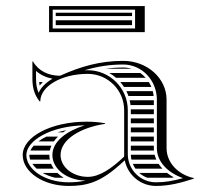

<svg xmlns="http://www.w3.org/2000/svg" viewBox="-20 -609 700 634"><path d="M164 -556H416V-567H164ZM164 -542V-526H416V-542ZM458 -503V-589H142V-503ZM426 -515H154V-577H426ZM328.4 -382H414.5C405.8 -384.6 396.5 -386 387 -386C366.7 -386 347.1 -384.6 328.4 -382ZM443.3 -368H340.9C348.9 -363.4 356.4 -358 363.3 -352H461.1C455.8 -358 449.8 -363.4 443.3 -368ZM471.5 -338H377.3C381.7 -333 385.7 -327.6 389.4 -322H479.8C477.5 -327.6 474.7 -333 471.5 -338ZM484.4 -308H397.3C399.9 -302.8 402.1 -297.5 404.1 -292H487.4C486.8 -297.5 485.8 -302.8 484.4 -308ZM488 -202V-218H412V-202ZM488 -188H412V-172H488ZM488 -158H412V-142H488ZM488 -128H412V-112H488.3C488.1 -114.6 488 -117.3 488 -120ZM488 -278H408.2C409.4 -272.8 410.4 -267.4 411 -262H488ZM488 -248H412C412 -247 412 -246 412 -245V-232H488ZM496.1 -82C493.8 -87.1 492 -92.5 490.6 -98H412C412.2 -92.5 412.8 -87.2 414 -82ZM503.7 -68H418.4C420.8 -62.3 423.8 -57 427.3 -52H516.3C511.6 -57 507.4 -62.4 503.7 -68ZM531.6 -38H439.8C447.6 -31.1 456.6 -25.6 466.6 -22H546.8C549.2 -22.5 551.5 -22.9 553.8 -23.4C545.9 -27.7 538.5 -32.6 531.6 -38ZM162.5 -22H190.6C182.8 -26.6 175.7 -32 169.5 -38H120.8C132.7 -31.2 146.7 -25.7 162.5 -22ZM79.7 -82H144.5C143.5 -86.9 143 -91.9 143 -97C143 -97.3 143 -97.7 143 -98H77C77 -97.7 77 -97.3 77 -97C77 -92.1 77.9 -87 79.7 -82ZM86.8 -68C90.6 -62.5 95.3 -57.1 101 -52H157.5C154 -57 151 -62.4 148.7 -68ZM169.8 -172H188.3C191.7 -174.5 195.2 -176.8 198.8 -179C188.5 -177 178.9 -174.7 169.8 -172ZM133.3 -158C123.1 -153 114.2 -147.6 106.7 -142H157.8C161.8 -147.7 166.4 -153 171.5 -158ZM91.2 -128C86.5 -122.7 82.9 -117.3 80.5 -112H144.5C145.7 -117.5 147.5 -122.9 149.8 -128ZM121.5 -338H109.4C109.7 -333.6 110.2 -329.6 110.7 -326.5C114.3 -330.8 117.9 -334.6 121.5 -338ZM390 -245V-92C348 -52 308.1 -25 270 -25C220.3 -25 180 -57.3 180 -97C180 -149 246.7 -188 327 -200V-202C305.8 -205.7 287.6 -207.2 266.1 -207.2C149.6 -207.2 55 -157.9 55 -97C55 -40.7 123.1 5 207 5C235.3 5 259.6 2.5 286 -7C318.7 -18.7 350.7 -41 392 -79.7C401.4 -31.4 444 5 495 5C539.6 5 577 -5.4 620 -19V-21C568 -32.4 530 -71.8 530 -120V-280C530 -350.7 465.9 -408 387 -408C311.4 -408 247.8 -390.2 178.3 -358.9C140.3 -358.9 107.1 -374.5 89 -406H87V-349C87 -320.4 93.3 -295.5 111 -274H113C113 -324.3 183.2 -365.1 269.7 -365.1C336.1 -365.1 390 -311.3 390 -245ZM153.4 -349.1C132.4 -336.9 116.2 -321.2 107.4 -302.6C101.3 -316.7 99 -331.5 99 -349V-374.8C114.2 -361.3 133 -352.9 153.4 -349.1ZM263 -13C243.7 -8.5 226.9 -7 207 -7C125.7 -7 67 -51.3 67 -97C67 -144.4 146.9 -193.2 259.9 -195.2C201.4 -176.9 153 -142.9 153 -97C153 -50.6 202.3 -13 263 -13ZM259.1 -376.9C300.2 -389.3 341.4 -396 387 -396C448.3 -396 498 -344 498 -280V-120C498 -74.5 534.8 -38.3 584.4 -20.8C552.8 -12 527 -7 495 -7C443.7 -7 402 -48.7 402 -100V-245C402 -317.9 342.7 -377.1 269.7 -377.1C266.5 -377.1 262.6 -377 259.1 -376.9Z"/></svg>

Font: SortefaxS02
Style: Medium
Weight: 500
Designer: gluk
Foundry: gluk
Version: Version 0.261